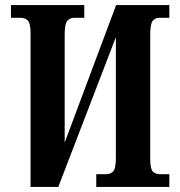

<svg xmlns="http://www.w3.org/2000/svg" viewBox="-20 -734 707 754"><path d="M100 -602Q100 -643 89 -653.5Q78 -664 63 -664H23V-714H311V-664H271Q255 -664 244.5 -652.5Q234 -641 234 -597V-174L436 -714H645V-664H606Q589 -664 579.5 -652Q570 -640 570 -597V-111Q570 -70 580.5 -60Q591 -50 607 -50H645V0H358V-50H398Q414 -50 424.5 -61Q435 -72 435 -116V-588L209 0H100Z"/></svg>

Font: Noto Serif ExtraCondensed
Style: Bold
Weight: 700
Width: 2
Designer: Monotype Design Team
Foundry: Monotype Imaging Inc.
Version: Version 2.014; ttfautohint (v1.8.4.7-5d5b)